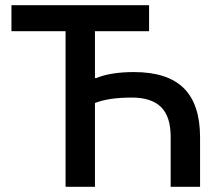

<svg xmlns="http://www.w3.org/2000/svg" viewBox="-20 -718 845 738"><path d="M232 0V-598H24V-698H553V-598H345V-418H350Q406 -441 495 -441Q624 -441 686.5 -379Q749 -317 749 -190V0H636V-192Q636 -270 599 -306.5Q562 -343 487 -343Q397 -343 345 -322V0Z"/></svg>

Font: IBM Plex Sans Medm
Style: Regular
Weight: 500
Designer: Mike Abbink, Paul van der Laan, Pieter van Rosmalen
Foundry: Bold Monday
Version: Version 3.005